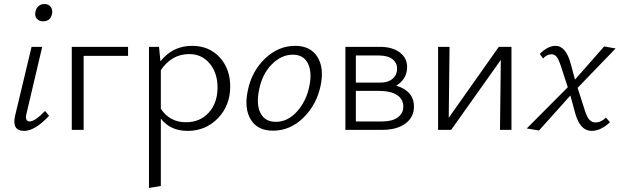

<svg xmlns="http://www.w3.org/2000/svg" viewBox="-20 -646 3084 955"><path d="M194 -540Q174 -540 163 -553Q152 -566 156 -586Q159 -604 171 -615Q183 -626 201 -626Q221 -626 232 -612Q243 -598 239 -578Q232 -540 194 -540ZM100 5Q38 5 55 -70L137 -413H190L112 -82Q102 -42 128 -42Q154 -42 204 -94L224 -70Q154 5 100 5Z M617 -413V-368H396V0H337V-413Z M935 -418Q1020 -418 1072.5 -361Q1125 -304 1125 -216Q1125 -121 1064 -58Q1003 5 913 5Q827 5 780 -56V279L721 289V-413H771L778 -341Q839 -418 935 -418ZM905 -38Q975 -38 1018.5 -86Q1062 -134 1062 -211Q1062 -283 1023 -330Q984 -377 921 -377Q834 -377 780 -297V-105Q824 -38 905 -38Z M1338 4Q1261 4 1227.5 -51Q1194 -106 1212 -193Q1231 -290 1297.5 -354Q1364 -418 1448 -418Q1524 -418 1558.5 -363.5Q1593 -309 1575 -221Q1555 -125 1489 -60.5Q1423 4 1338 4ZM1352 -40Q1411 -40 1457.5 -91.5Q1504 -143 1519 -219Q1533 -287 1511.5 -330.5Q1490 -374 1436 -374Q1379 -374 1331 -325Q1283 -276 1268 -196Q1254 -124 1276.5 -82Q1299 -40 1352 -40Z M1951 -220Q2039 -193 2039 -116Q2039 -63 1996.5 -31.5Q1954 0 1880 0H1698V-413H1870Q1931 -413 1968 -385.5Q2005 -358 2005 -313Q2005 -253 1951 -220ZM1864 -370H1750V-235H1871Q1910 -235 1932.5 -254Q1955 -273 1955 -305Q1955 -334 1931.5 -352Q1908 -370 1864 -370ZM1882 -42Q1931 -42 1958.5 -62Q1986 -82 1986 -116Q1986 -153 1954.5 -173.5Q1923 -194 1863 -194H1750V-42Z M2524 -413V0H2467L2471 -348L2224 0H2159V-413H2216L2212 -60L2461 -413Z M2941 -37Q2970 -37 2994 -61L3014 -38Q2968 5 2923 5Q2865 5 2841 -83L2817 -171L2661 3L2600 -7L2804 -212L2771 -314Q2759 -351 2748.5 -363.5Q2738 -376 2724 -376Q2700 -376 2681 -355L2665 -378Q2705 -418 2743 -418Q2795 -418 2819 -328L2840 -250L2985 -415L3042 -405L2853 -209L2889 -97Q2900 -62 2912.5 -49.5Q2925 -37 2941 -37Z"/></svg>

Font: EauTest Semilight
Style: Italic
Weight: 300
Italic angle: -12°
Designer: Christian Thalmann (Catharsis Fonts)
Version: Version 0.001;PS 000.001;hotconv 1.0.88;makeotf.lib2.5.64775